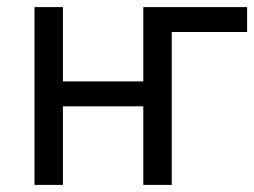

<svg xmlns="http://www.w3.org/2000/svg" viewBox="-20 -520 715 540"><path d="M675 -430H463V0H383V-221H157V0H77V-500H157V-291H383V-500H675Z"/></svg>

Font: PTSans
Style: Regular
Weight: 400
Designer: A.Korolkova, O.Umpeleva, V.Yefimov
Foundry: ParaType Ltd
Version: Version 2.003W OFL